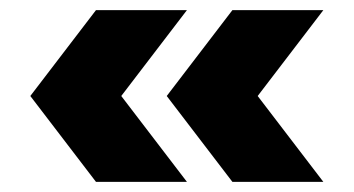

<svg xmlns="http://www.w3.org/2000/svg" viewBox="-20 -490 700 380"><path d="M350 -130 220 -300 350 -470H170L40 -300L170 -130ZM620 -130 490 -300 620 -470H440L310 -300L440 -130Z"/></svg>

Font: Rowdies
Style: Bold
Weight: 700
Designer: Jaikishan Patel
Version: Version 1.000; ttfautohint (v1.8.3)